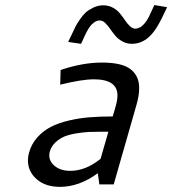

<svg xmlns="http://www.w3.org/2000/svg" viewBox="-20 -725 677 755"><path d="M586.9 -705.1 637.2 -696.8 616.7 -654.3Q594.7 -609.4 574.2 -587.9Q541 -552.7 499 -552.7Q478 -552.7 460.9 -562.3Q443.8 -571.8 432.9 -585.2Q421.9 -598.6 412.6 -612.1Q403.3 -625.5 393.3 -635Q383.3 -644.5 372.6 -644.5Q366.7 -644.5 361.3 -642.8Q356 -641.1 351.1 -637.5Q346.2 -633.8 342 -630.1Q337.9 -626.5 334 -620.8Q330.1 -615.2 327.4 -611.1Q324.7 -606.9 321.5 -600.8Q318.4 -594.7 316.9 -591.8Q315.4 -588.9 313 -583.7Q310.5 -578.6 310.5 -578.1L298.8 -552.7L248 -560.1L268.6 -603Q274.9 -616.7 278.1 -623Q281.2 -629.4 293.5 -647.5Q305.7 -665.5 316.9 -675.8Q328.1 -686 346.9 -695.1Q365.7 -704.1 386.2 -704.1Q407.2 -704.1 424.3 -694.6Q441.4 -685.1 452.1 -671.6Q462.9 -658.2 471.9 -644.8Q481 -631.3 491.2 -621.8Q501.5 -612.3 512.2 -612.3Q517.1 -612.3 522.2 -614Q527.3 -615.7 531.5 -617.9Q535.6 -620.1 540 -624.3Q544.4 -628.4 547.6 -631.8Q550.8 -635.3 554.4 -640.6Q558.1 -646 560.3 -649.7Q562.5 -653.3 565.4 -658.9Q568.4 -664.6 569.3 -667Q570.3 -669.4 572.3 -673.8L574.7 -678.7ZM406.2 -207H377Q349.6 -207 329.3 -206.1Q309.1 -205.1 281.2 -200.7Q253.4 -196.3 234.1 -188.5Q214.8 -180.7 198.2 -165.3Q181.6 -149.9 175.8 -128.9Q173.8 -122.6 173.8 -114.3Q173.8 -88.9 196.8 -71Q219.7 -53.2 255.9 -53.2Q317.4 -53.2 375.5 -100.6ZM380.9 -479Q459.5 -479 493.4 -452.9Q527.3 -426.8 527.3 -378.4Q527.3 -349.1 516.6 -312.5L427.2 0H370.6L364.7 -43.9Q291.5 9.8 215.8 9.8Q158.7 9.8 124.3 -20.3Q89.8 -50.3 89.8 -94.7Q89.8 -109.4 94.2 -125Q104 -159.7 127.2 -185.3Q150.4 -210.9 180.4 -226.3Q210.4 -241.7 251.5 -251.2Q292.5 -260.7 333 -263.9Q373.5 -267.1 423.3 -267.1L434.1 -304.2Q441.9 -330.6 441.9 -349.6Q441.9 -413.1 349.1 -413.1Q302.2 -413.1 216.8 -392.1L218.3 -449.7Q304.2 -479 380.9 -479Z"/></svg>

Font: Cantarell
Style: Italic
Weight: 400
Italic angle: -16°
Designer: Dave Crossland
Version: Version 1.004